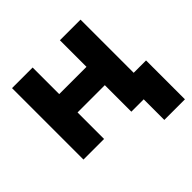

<svg xmlns="http://www.w3.org/2000/svg" viewBox="-167 -664 965 965"><g transform="rotate(-45 315.5 -181.0)"><path d="M45.4 -507.8V0H191.9V-188.5H385.7V0H473.6V146.5H620.1V-129.9H532.2V-507.8H385.7V-318.8H191.9V-507.8Z"/></g></svg>

Font: Giphurs ExtraBold
Style: Regular
Weight: 800
Version: Version 1.000